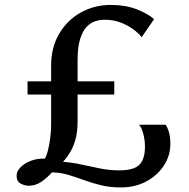

<svg xmlns="http://www.w3.org/2000/svg" viewBox="-20 -772 784 798"><path d="M482 7Q437 7 399.2 -2.2Q361.5 -11.5 328.2 -23.8Q295 -36 263 -45.5Q231 -55 196 -55.5Q176.5 -33.5 152.2 -16.8Q128 0 100 0Q83 0 66 -9Q49 -18 49 -41.5Q49 -60.5 65.8 -77.2Q82.5 -94 109.2 -104Q136 -114 166 -112.5Q173.5 -123.5 179.2 -146.8Q185 -170 188.8 -198.8Q192.5 -227.5 192.5 -254V-379H94.5V-434H192.5V-499Q192.5 -575.5 226.2 -632.2Q260 -689 316.2 -720.2Q372.5 -751.5 440 -751.5Q501 -751.5 547.2 -733.8Q593.5 -716 620.5 -692.5L568.5 -617Q563.5 -626.5 542.2 -644Q521 -661.5 488 -675.8Q455 -690 415 -690Q395.5 -690 375.8 -683.8Q356 -677.5 339.5 -659.8Q323 -642 312.8 -609Q302.5 -576 302.5 -523V-434H455V-379H302.5V-267.5Q302.5 -226 294.2 -194.8Q286 -163.5 272.2 -140.5Q258.5 -117.5 242 -99.5Q281 -96.5 319.2 -88Q357.5 -79.5 396.2 -71.8Q435 -64 475 -64Q537.5 -64 560 -88Q582.5 -112 582.5 -162Q582.5 -190.5 575.2 -217Q568 -243.5 557.5 -253.5H668Q675.5 -244.5 681.8 -224Q688 -203.5 688 -173Q688 -125.5 661.5 -84.5Q635 -43.5 588.5 -18.2Q542 7 482 7Z"/></svg>

Font: Merriweather Light 18pt
Style: Regular
Weight: 400
Version: Version 2.100